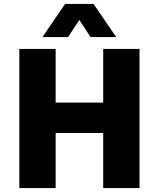

<svg xmlns="http://www.w3.org/2000/svg" viewBox="-20 -953 805 973"><path d="M78 0V-705H262V-433H503V-705H687V0H503V-279H262V0ZM195 -765 310 -933H454L569 -765H439L382 -852L325 -765Z"/></svg>

Font: Nunito Sans 7pt SemiCondensed Black
Style: Regular
Weight: 900
Width: 4
Designer: Vernon Adams
Foundry: Vernon Adams
Version: Version 3.101;gftools[0.9.27]